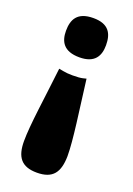

<svg xmlns="http://www.w3.org/2000/svg" viewBox="-117 -420 461 667"><g transform="rotate(20 114.0 -87.0)"><path d="M110 -373C50 -373 35 -340 35 -299C35 -260 51 -228 110 -228C167 -228 183 -260 183 -299C183 -342 167 -373 110 -373ZM58 -167C45 -52 29 50 29 111C29 170 51 199 108 199C167 199 188 169 189 109C189 48 173 -53 159 -167C159 -167 155 -166 147 -164C139 -162 126 -161 109 -161C96 -161 84 -162 74 -164C63 -166 58 -167 58 -167Z"/></g></svg>

Font: OSH Darker Grotesque Black
Style: Regular
Weight: 900
Designer: Gabriel Lam
Foundry: TypeRant
Version: Version 1.000;Glyphs 3.1.1 (3148)